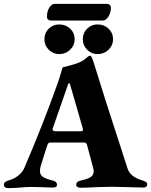

<svg xmlns="http://www.w3.org/2000/svg" viewBox="-25 -965 779 990"><path d="M-5 -12Q-5 -21 0.5 -25.5Q6 -30 17 -34Q47 -42 68.5 -59Q90 -76 100 -98Q195 -319 271 -532Q283 -565 290 -591.5Q297 -618 299 -618Q342 -628 374 -639Q391 -645 406 -655Q421 -665 429 -674Q437 -678 439 -678Q444 -678 447 -671Q454 -656 458 -643Q520 -441 595 -213L632 -98Q646 -52 712 -34Q723 -30 728.5 -26Q734 -22 734 -13Q734 -6 728.5 -2Q723 2 715 2Q695 2 635 0Q573 -2 549 -2Q529 -2 473 0Q427 3 389 3Q380 3 374 -1Q368 -5 368 -12Q368 -29 390 -34Q425 -41 441.5 -51.5Q458 -62 458 -81Q458 -91 456 -97L425 -213Q423 -222 419.5 -226Q416 -230 409 -230H235Q227 -230 224 -226Q221 -222 218 -213L204 -170Q201 -159 195 -141Q189 -123 185 -109Q181 -96 181 -83Q181 -64 195.5 -53.5Q210 -43 247 -34Q269 -29 269 -12Q269 2 248 2Q225 2 189 0L135 -1Q107 -1 80 2Q71 3 53 4Q35 5 21 5Q-5 5 -5 -12ZM388 -288Q403 -288 403 -295Q403 -296 401 -306L337 -527Q334 -537 331 -537Q329 -537 325 -527L248 -306Q246 -302 246 -298Q246 -293 251 -290.5Q256 -288 263 -288ZM204 -762Q204 -795 226 -817Q248 -839 280 -839Q314 -839 337 -817Q360 -795 360 -762Q360 -731 336.5 -708.5Q313 -686 280 -686Q249 -686 226.5 -708.5Q204 -731 204 -762ZM402 -762Q402 -795 424 -817Q446 -839 478 -839Q512 -839 535 -817Q558 -795 558 -762Q558 -731 534.5 -708.5Q511 -686 478 -686Q447 -686 424.5 -708.5Q402 -731 402 -762ZM217 -878Q217 -907 229.5 -926Q242 -945 257 -945H527Q536 -945 541.5 -939.5Q547 -934 547 -926Q547 -900 534 -879.5Q521 -859 504 -859H238Q229 -859 223 -864.5Q217 -870 217 -878Z"/></svg>

Font: EB Garamond ExtraBold
Style: Regular
Weight: 800
Designer: Georg Duffner and Octavio Pardo
Foundry: Georg Duffner
Version: Version 1.000